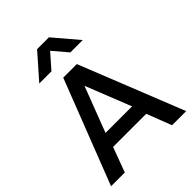

<svg xmlns="http://www.w3.org/2000/svg" viewBox="-260 -1079 1215 1215"><g transform="rotate(-45 347.0 -472.0)"><path d="M10.5 0 282.5 -700H404L683 0H556.5L492 -167H195.5L133.5 0ZM224.5 -263.5H462L341 -568.5ZM149 -781 293 -944.5H399L538 -781H427.5L344 -879L258 -781Z"/></g></svg>

Font: Geologica Thin Cursive
Style: Regular
Weight: 400
Version: Version 1.010;gftools[0.9.28]